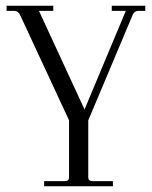

<svg xmlns="http://www.w3.org/2000/svg" viewBox="-20 -650 530 670"><path d="M370 -630H487V-612H462Q449 -612 443 -598L288 -230V-31Q288 -18 303 -18H374V0H134V-18H206Q221 -18 221 -31V-230L50 -598Q43 -612 30 -612H3V-630H166V-612H116L275 -268L419 -612H370Z"/></svg>

Font: Arapey Thin
Style: Regular
Weight: 100
Designer: Eduardo Rodriguez Tunni
Foundry: Eduardo Rodriguez Tunni
Version: Version 4.000;hotconv 1.0.109;makeotfexe 2.5.65596